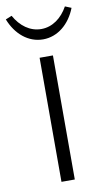

<svg xmlns="http://www.w3.org/2000/svg" viewBox="-100 -780 456 823"><g transform="rotate(-10 128.0 -369.0)"><path d="M99 0H157V-540H99ZM128 -615C192 -615 245 -660 271 -727L244 -738C218 -691 177 -660 128 -660C79 -660 38 -691 12 -738L-15 -727C11 -660 64 -615 128 -615Z"/></g></svg>

Font: Resamitz
Style: Regular
Weight: 500
Designer: gluk
Foundry: gluk
Version: Version 0.047